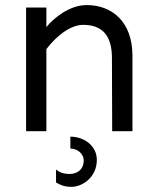

<svg xmlns="http://www.w3.org/2000/svg" viewBox="-20 -518 611 758"><path d="M83 -488.3V0H163.1V-324.2C202.1 -375 256.8 -419.9 308.6 -419.9C385.7 -419.9 421.9 -375 421.9 -290L422.9 0H502.9V-297.9C502.9 -432.6 421.9 -498 322.3 -498C255.9 -498 194.3 -449.2 163.1 -411.1V-488.3ZM257.8 68.4C282.2 68.4 310.5 85.9 310.5 116.2C310.5 147.5 289.1 168.9 253.9 168.9C233.4 168.9 215.8 163.1 201.2 151.4V202.1C213.9 210.9 234.4 219.7 261.7 219.7C305.7 219.7 362.3 181.6 362.3 113.3C362.3 58.6 313.5 21.5 257.8 21.5Z"/></svg>

Font: Sen-gleads
Style: Regular
Weight: 400
Designer: Kosal Sen, Philatype
Foundry: Philatype
Version: Version 1.004; ttfautohint (v1.8.3)